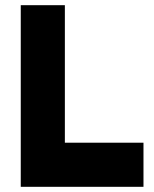

<svg xmlns="http://www.w3.org/2000/svg" viewBox="-20 -720 593 740"><path d="M60 0H533V-170H230V-700H60Z"/></svg>

Font: Unageo
Style: Black
Weight: 900
Designer: Richard Sepsi
Foundry: Richard Sepsi
Version: Version 2.000